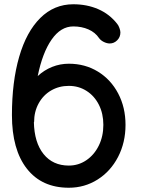

<svg xmlns="http://www.w3.org/2000/svg" viewBox="-20 -848 673 901"><path d="M569 -262Q569 -179 534 -111.5Q499 -44 438 -5.5Q377 33 303 33Q176 33 106 -56.5Q36 -146 36 -308Q36 -464 70 -581.5Q104 -699 169 -763.5Q234 -828 324 -828Q388 -828 441 -805Q494 -782 530 -736Q536 -729 540.5 -716.5Q545 -704 545 -696Q545 -674 530 -659Q515 -644 495 -644Q482 -644 467.5 -651Q453 -658 445 -669Q427 -696 395 -710Q363 -724 324 -724Q265 -724 222 -662Q179 -600 157 -491Q187 -519 224.5 -534Q262 -549 303 -549Q379 -549 439.5 -512Q500 -475 534.5 -409.5Q569 -344 569 -262ZM465 -262Q465 -315 444 -356.5Q423 -398 386 -421.5Q349 -445 303 -445Q257 -445 220 -423.5Q183 -402 161.5 -363Q140 -324 140 -275H139Q141 -179 184.5 -125Q228 -71 303 -71Q348 -71 385 -96Q422 -121 443.5 -164.5Q465 -208 465 -262Z"/></svg>

Font: Tsukimi Rounded SemiBold
Style: Regular
Weight: 600
Designer: Takashi Funayama
Foundry: Takashi Funayama
Version: Version 1.032; ttfautohint (v1.8.3)